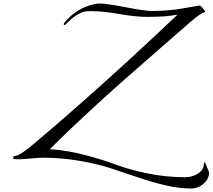

<svg xmlns="http://www.w3.org/2000/svg" viewBox="-20 -906 1221 1103"><path d="M503 -842Q481 -842 467.5 -840Q454 -838 428 -824Q402 -810 374 -782Q354 -762 352 -762Q346 -762 346 -768Q346 -774 368 -796Q412 -842 465 -864Q518 -886 554 -886Q590 -886 701 -864.5Q812 -843 855 -843Q949 -843 1034.5 -858.5Q1120 -874 1125 -874Q1133 -874 1144 -860Q1159 -841 1159 -840Q1159 -837 1150 -834Q1130 -828 1074 -780Q1028 -740 894 -623Q760 -506 680.5 -436Q601 -366 482 -256Q363 -146 267 -50V-49Q368 -42 470.5 -15Q573 12 645 39.5Q717 67 824 89.5Q931 112 1044 112Q1085 112 1118 90.5Q1151 69 1151 37Q1151 27 1157 27Q1158 27 1160 31.5Q1162 36 1164.5 43Q1167 50 1169 54Q1181 80 1181 86Q1181 122 1149.5 149.5Q1118 177 1078 177Q1010 177 932 159Q854 141 778.5 115Q703 89 622 62.5Q541 36 437.5 18Q334 0 228 0Q201 0 156.5 4.5Q112 9 84 9Q55 9 55 2Q55 -10 70 -11Q99 -15 176 -81Q570 -414 1000 -822Q938 -809 827 -809Q758 -809 665.5 -825.5Q573 -842 503 -842Z"/></svg>

Font: Miama Nueva
Style: Medium
Weight: 400
Italic angle: -28°
Version: Version 1.0